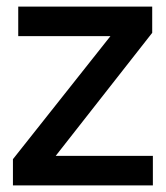

<svg xmlns="http://www.w3.org/2000/svg" viewBox="-20 -559 500 579"><path d="M19 -79 313 -450H35V-539H439V-460L148 -89H441V0H19Z"/></svg>

Font: Eudoxus Sans Medium
Style: Regular
Weight: 500
Designer: Stijn de Vries
Foundry: tokotype
Version: Version 2.005